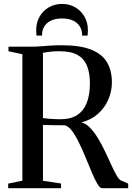

<svg xmlns="http://www.w3.org/2000/svg" viewBox="-20 -988 693 1008"><path d="M23 0V-24L97.5 -39.5V-703.5L24.5 -719V-743H143.5Q169.5 -743 194.5 -745Q219.5 -747 246.2 -748.8Q273 -750.5 303 -750.5Q402.5 -750.5 460.2 -726.8Q518 -703 542.8 -659.2Q567.5 -615.5 567.5 -556Q567.5 -508.5 548.5 -465Q529.5 -421.5 494 -390Q458.5 -358.5 407.5 -345.5Q432 -339.5 454 -316.2Q476 -293 495.8 -260Q515.5 -227 532.5 -190.8Q549.5 -154.5 564.5 -122Q579.5 -89.5 592 -67.5Q604.5 -45.5 615 -40.5L653 -24V0H515.5Q504.5 0 491 -23Q477.5 -46 462 -82.8Q446.5 -119.5 429.5 -161Q412.5 -202.5 394.2 -240Q376 -277.5 356.8 -302.5Q337.5 -327.5 317.5 -330.5Q306.5 -330.5 290.8 -330.5Q275 -330.5 258.2 -330.8Q241.5 -331 227.5 -331.5Q213.5 -332 205.5 -332V-39L300.5 -24.5V0ZM298.5 -362Q351.5 -362 385.2 -384Q419 -406 435.5 -448.2Q452 -490.5 452 -550.5Q452 -604.5 436.8 -642.2Q421.5 -680 387 -699.5Q352.5 -719 294 -719Q269 -719 252 -717.5Q235 -716 224 -713.8Q213 -711.5 205.5 -710.5V-368Q219.5 -366 237.2 -364.5Q255 -363 271.2 -362.5Q287.5 -362 298.5 -362ZM306 -967.5Q343.5 -967.5 374.2 -950Q405 -932.5 423.2 -901.2Q441.5 -870 441.5 -829Q441.5 -821 441 -814.8Q440.5 -808.5 439.5 -801H411Q411 -806 410.8 -811.2Q410.5 -816.5 409.5 -821.5Q406 -841.5 393.2 -857.2Q380.5 -873 359 -882Q337.5 -891 306 -891Q274.5 -891 252.8 -882Q231 -873 218.5 -857.2Q206 -841.5 202 -821.5Q201.5 -816.5 201 -811.2Q200.5 -806 200.5 -801H172Q171 -808.5 170.5 -814.8Q170 -821 170 -829Q170 -870 188.2 -901.2Q206.5 -932.5 237.2 -950Q268 -967.5 306 -967.5Z"/></svg>

Font: Merriweather 120pt
Style: Regular
Weight: 400
Version: Version 2.100